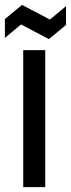

<svg xmlns="http://www.w3.org/2000/svg" viewBox="-35 -765 290 785"><path d="M60 0V-560H150V0ZM-15 -610V-687L55 -745L169 -685L235 -740V-663L165 -605L51 -665Z"/></svg>

Font: Tektur
Style: Regular
Weight: 400
Designer: Adam Jagosz
Foundry: Adam Jagosz
Version: Version 1.005;gftools[0.9.30]